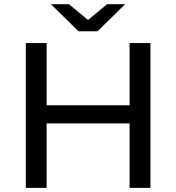

<svg xmlns="http://www.w3.org/2000/svg" viewBox="-20 -908 852 928"><path d="M606.4 -700H707V0H606.4ZM104.7 -700H205.3V0H104.7ZM196 -399.3H614.9V-311.7H196ZM226.3 -887.6H313.3L446.1 -777.9H364.7L497.6 -887.6H584.6L451.4 -757H359.4Z"/></svg>

Font: iiserrat Thin
Style: Regular
Weight: 100
Designer: Akira Ohta
Foundry: Akira Ohta
Version: Version 1.200;Glyphs 3.3.1 (3343)